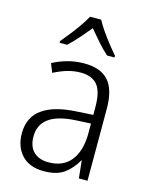

<svg xmlns="http://www.w3.org/2000/svg" viewBox="-117 -839 716 923"><g transform="rotate(15 241.5 -377.5)"><path d="M246 -541Q329 -541 368 -497Q407 -453 407 -358V0H364L355 -87H353Q329 -44 292.5 -17Q256 10 191 10Q120 10 81.5 -31Q43 -72 43 -139Q43 -219 100.5 -260.5Q158 -302 268 -308L352 -313V-352Q352 -430 324.5 -462Q297 -494 242 -494Q209 -494 176 -484.5Q143 -475 109 -457L91 -501Q124 -519 164 -530Q204 -541 246 -541ZM274 -266Q101 -256 101 -139Q101 -89 128 -63Q155 -37 202 -37Q275 -37 313 -85Q351 -133 352 -217V-270ZM270 -765Q282 -742 301.5 -714Q321 -686 342 -659.5Q363 -633 379 -615V-606H342Q317 -628 291 -657.5Q265 -687 242 -715Q219 -687 193 -657.5Q167 -628 143 -606H106V-615Q123 -635 144 -661.5Q165 -688 184 -715.5Q203 -743 215 -765Z"/></g></svg>

Font: Noto Sans Sinhala UI SemiCondensed Light
Style: Regular
Weight: 300
Width: 4
Designer: Jelle Bosma - Monotype Design Team
Foundry: Monotype Imaging Inc.
Version: Version 2.006; ttfautohint (v1.8.4.7-5d5b)